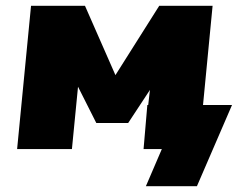

<svg xmlns="http://www.w3.org/2000/svg" viewBox="-20 -514 829 662"><path d="M780 -152 659 128H483L538 0H475L488 -152H491L497 -204L422 -90H312L249 -215L228 0H39L87 -494H273L378 -255L529 -494H713L680 -152Z"/></svg>

Font: Nunito Sans Heavy Heavy
Style: Italic
Weight: 400
Italic angle: -4.541°
Designer: Vernon Adams
Foundry: Vernon Adams
Version: Version 2.002